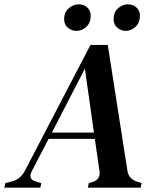

<svg xmlns="http://www.w3.org/2000/svg" viewBox="-42 -869 716 889"><path d="M-22 0 -17 -21 13 -29Q52 -39 72 -76L377 -661H457L548 -78Q554 -41 590 -29L614 -21L609 0H365L369 -21L388 -27Q423 -38 419 -75L397 -226H183L104 -74Q88 -39 123 -29L149 -21L145 0ZM351 -551 198 -255H393ZM312 -726Q290 -726 272.5 -740.5Q255 -755 255 -780Q255 -813 276.5 -831Q298 -849 323 -849Q347 -849 362.5 -834Q378 -819 378 -796Q378 -764 358 -745Q338 -726 312 -726ZM539 -726Q519 -726 501.5 -740.5Q484 -755 484 -780Q484 -813 505 -831Q526 -849 550 -849Q574 -849 590 -834Q606 -819 606 -796Q606 -764 585.5 -745Q565 -726 539 -726Z"/></svg>

Font: DM Serif Text
Style: Italic
Weight: 400
Italic angle: -12°
Designer: Colophon Foundry, Frank Grießhammer
Foundry: Colophon Foundry
Version: Version 5.100; ttfautohint (v1.8.2)